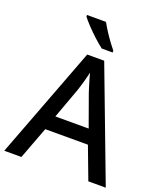

<svg xmlns="http://www.w3.org/2000/svg" viewBox="-167 -1050 987 1159"><g transform="rotate(20 326.5 -470.5)"><path d="M540 0 462 -207H188L110 0H0L272 -717H381L652 0ZM361 -500Q358 -509 350.5 -532.5Q343 -556 336 -581Q329 -606 325 -620Q318 -588 308.5 -554Q299 -520 292 -500L219 -300H433ZM311 -941Q323 -919 340.5 -891.5Q358 -864 377 -838Q396 -812 412 -793V-781H342Q318 -799 287.5 -827Q257 -855 230 -883.5Q203 -912 189 -931V-941Z"/></g></svg>

Font: Noto Sans Syriac Medium
Style: Regular
Weight: 500
Designer: Patrick Giasson and the Monotype Design Team
Foundry: Monotype Imaging Inc.
Version: Version 3.000; ttfautohint (v1.8.4.7-5d5b)